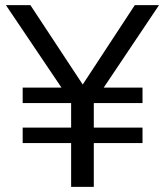

<svg xmlns="http://www.w3.org/2000/svg" viewBox="-20 -725 640 745"><path d="M256 0V-170H68V-230H256V-325H68V-385H234L226 -374L3 -705H98L303 -394H299L503 -705H597L375 -374L368 -385H533V-325H344V-230H533V-170H344V0Z"/></svg>

Font: Nunito Sans 8pt
Style: Regular
Weight: 400
Version: Version 3.101;gftools[0.9.27]